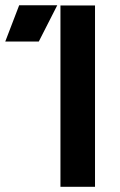

<svg xmlns="http://www.w3.org/2000/svg" viewBox="-157 -721 462 741"><path d="M-136.7 -560.7H-7.3L64 -700.7H-83ZM76.3 0H209.7V-700H76.3Z"/></svg>

Font: Unageo Variable
Style: Regular
Weight: 300
Designer: Richard Sepsi
Foundry: Richard Sepsi
Version: Version 2.200